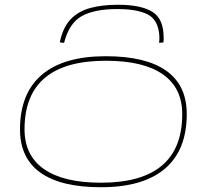

<svg xmlns="http://www.w3.org/2000/svg" viewBox="-20 -776 871 806"><path d="M404 10Q236 10 150 -51Q64 -112 64 -233Q64 -384 155.5 -462Q247 -540 424 -540Q592 -540 678 -479Q764 -418 764 -297Q764 -146 672.5 -68Q581 10 404 10ZM404 -9Q745 -9 745 -297Q745 -407 663.5 -464Q582 -521 424 -521Q83 -521 83 -233Q83 -123 165 -66Q247 -9 404 -9ZM475 -756Q572 -756 619.5 -726.5Q667 -697 667 -618Q667 -613 667 -608Q667 -603 666 -598L648 -596Q649 -604 649 -611.5Q649 -619 649 -626Q644 -693 600 -715.5Q556 -738 472 -738Q377 -738 323.5 -708.5Q270 -679 249 -596L231 -598Q244 -661 276.5 -695Q309 -729 359 -742.5Q409 -756 475 -756Z"/></svg>

Font: Georama Extra Expanded Thin
Style: Italic
Weight: 100
Width: 8
Italic angle: -9°
Designer: Jean-Baptiste Levee
Foundry: Production Type
Version: Version 1.000